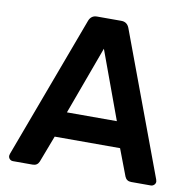

<svg xmlns="http://www.w3.org/2000/svg" viewBox="-79 -778 851 856"><g transform="rotate(10 347.0 -350.0)"><path d="M35 0Q26 0 20 -6Q14 -12 14 -21L16 -30L256 -675Q266 -700 292 -700H402Q428 -700 438 -675L678 -30L680 -21Q680 -12 673.5 -6Q667 0 659 0H570Q549 0 541 -19L495 -140H199L153 -19Q145 0 124 0ZM234 -256H460L347 -564Z"/></g></svg>

Font: Rubik AZ
Style: Regular
Weight: 500
Designer: Hubert and Fischer
Foundry: Hubert & Fischer
Version: Version 2.000